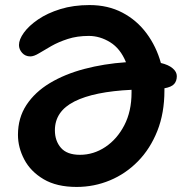

<svg xmlns="http://www.w3.org/2000/svg" viewBox="-20 -729 738 759"><path d="M283 10Q204 10 152.5 -20.5Q101 -51 76 -98.5Q51 -146 51 -196Q51 -263 84.5 -314Q118 -365 177 -400.5Q236 -436 313.5 -456.5Q391 -477 478 -483Q456 -537 415.5 -562Q375 -587 331 -587Q285 -587 248 -575Q211 -563 183 -547Q155 -531 134.5 -518.5Q114 -506 100 -506Q80 -506 67.5 -520Q55 -534 55 -551Q55 -573 74.5 -600Q94 -627 130.5 -652Q167 -677 218.5 -693Q270 -709 334 -709Q407 -709 464 -679Q521 -649 559.5 -597Q598 -545 616 -480Q646 -473 662.5 -459Q679 -445 679 -428Q679 -409 668.5 -397Q658 -385 630 -380Q630 -376 630 -371Q630 -282 602 -211.5Q574 -141 525.5 -91.5Q477 -42 414.5 -16Q352 10 283 10ZM197 -214Q197 -172 221 -144.5Q245 -117 296 -117Q350 -117 396.5 -148Q443 -179 471.5 -234Q500 -289 500 -363Q500 -369 500 -374Q352 -367 274.5 -328Q197 -289 197 -214Z"/></svg>

Font: Shantell Sans Normal
Style: Regular
Weight: 600
Designer: Stephen Nixon, Anya Danilova, Shantell Martin
Foundry: Arrow Type
Version: Version 1.009;[a7da0bfa3]